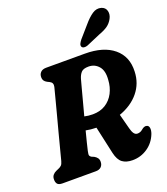

<svg xmlns="http://www.w3.org/2000/svg" viewBox="-166 -1047 1024 1176"><g transform="rotate(-20 345.5 -459.5)"><path d="M656.5 -98.5Q636.5 -46.5 592.5 -16.5Q548.5 13.5 494.5 13.5Q453 13.5 428.2 -5.2Q403.5 -24 393 -70.5L353.5 -249.5Q316.5 -250 285.5 -256.5Q275.5 -217 267.2 -185Q259 -153 255 -134Q249.5 -110.5 253 -103.8Q256.5 -97 264 -93L280.5 -86Q292.5 -79 299.5 -69.5Q306.5 -60 306.5 -45.5Q306.5 -25 294.2 -12.5Q282 0 258.5 0H42.5Q17 0 8.5 -11.2Q0 -22.5 0.5 -39.5Q0 -57 9.5 -68.5Q19 -80 32.5 -85.5L49.5 -93Q61.5 -98 68.8 -105.5Q76 -113 81 -131Q88.5 -159.5 100 -204.2Q111.5 -249 125.2 -301Q139 -353 152.8 -405Q166.5 -457 178 -501.2Q189.5 -545.5 196.5 -572.5Q202.5 -599 181 -609.5L165 -617.5Q140.5 -630.5 141 -654Q140.5 -674.5 153 -687.2Q165.5 -700 189.5 -700H441.5Q562.5 -700 629 -644.8Q695.5 -589.5 691 -492.5Q688.5 -416.5 642 -359.8Q595.5 -303 515 -274.5L540.5 -177.5Q546 -155 555 -142.2Q564 -129.5 578.5 -129.5Q597 -129.5 613 -143.5Q620.5 -150.5 630 -154Q639.5 -157.5 648.5 -154Q660 -150 662 -134.5Q664 -119 656.5 -98.5ZM366.5 -563Q361.5 -545 352.2 -510Q343 -475 331.2 -430.8Q319.5 -386.5 307 -340Q331.5 -334 361 -334Q410 -334 445 -356.2Q480 -378.5 499.5 -416.2Q519 -454 521.5 -500.5Q526.5 -559 500.8 -588.5Q475 -618 435.5 -618Q401.5 -618 387.8 -603.2Q374 -588.5 366.5 -563ZM517 -864.5Q546.5 -899.5 574.5 -918.5Q602.5 -937.5 632.5 -929Q658 -921 664 -897Q670 -873 656.5 -848Q643.5 -823.5 622.2 -808.2Q601 -793 563.5 -779.5L475 -741.5Q462.5 -736.5 451.2 -738Q440 -739.5 436 -747.5Q432 -757 437.2 -767.5Q442.5 -778 451.5 -789.5Z"/></g></svg>

Font: Fraunces 144pt SuperSoft
Style: Bold Italic
Weight: 700
Italic angle: -16°
Version: Version 1.000;[0bf87f6ff]